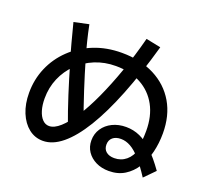

<svg xmlns="http://www.w3.org/2000/svg" viewBox="-142 -980 1283 1196"><g transform="rotate(20 500.0 -382.0)"><path d="M692 45Q644 45 606.5 26.5Q569 8 547.5 -24Q526 -56 526 -98Q526 -142 549 -176.5Q572 -211 612 -230.5Q652 -250 702 -250Q751 -250 794.5 -230.5Q838 -211 881.5 -169Q925 -127 974 -58L906 11Q864 -54 829 -93.5Q794 -133 762 -151Q730 -169 697 -169Q663 -169 643 -152Q623 -135 623 -105Q623 -75 643 -58.5Q663 -42 697 -42Q742 -42 775 -69.5Q808 -97 822 -146H814Q821 -172 824 -205.5Q827 -239 827 -270Q827 -367 788.5 -437.5Q750 -508 679.5 -546.5Q609 -585 512 -585Q438 -585 374.5 -559Q311 -533 263.5 -486.5Q216 -440 189.5 -378Q163 -316 163 -244Q163 -199 173.5 -164.5Q184 -130 203 -110.5Q222 -91 247 -91Q281 -91 320 -126Q359 -161 400.5 -225.5Q442 -290 483 -379.5Q524 -469 562.5 -577.5Q601 -686 633 -809L731 -789Q677 -597 618 -448.5Q559 -300 496.5 -198Q434 -96 370 -43.5Q306 9 242 9Q189 9 148 -23.5Q107 -56 83.5 -113Q60 -170 60 -244Q60 -333 93.5 -411Q127 -489 189 -548.5Q251 -608 335 -641.5Q419 -675 519 -675Q644 -675 736.5 -627.5Q829 -580 879.5 -494Q930 -408 930 -290Q930 -225 915.5 -165Q901 -105 871 -57.5Q841 -10 796.5 17.5Q752 45 692 45ZM361 -123Q325 -220 294.5 -315.5Q264 -411 236 -508Q218 -565 202 -625.5Q186 -686 169 -752L267 -773Q278 -718 290.5 -668Q303 -618 317 -570Q345 -473 377 -374.5Q409 -276 447 -171Z"/></g></svg>

Font: M PLUS 1 Medium
Style: Regular
Weight: 500
Designer: Coji Morishita
Foundry: UNDERFOREST DESIGN
Version: Version 1.001